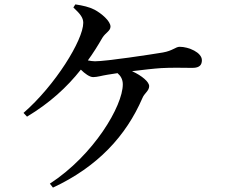

<svg xmlns="http://www.w3.org/2000/svg" viewBox="-20 -811 1040 874"><path d="M221 43C425 -52 554 -193 628 -364C637 -387 659 -397 659 -419C659 -438 627 -466 581 -487C630 -493 682 -499 714 -501C762 -504 821 -502 856 -502C891 -502 899 -518 899 -537C899 -572 839 -598 798 -598C779 -598 767 -580 721 -572C667 -563 464 -532 412 -532C402 -532 391 -534 380 -536C404 -569 426 -604 446 -639C461 -663 483 -670 483 -690C483 -715 442 -750 410 -767C387 -779 357 -786 323 -791L314 -777C346 -747 359 -730 359 -707C359 -629 231 -422 87 -297L103 -280C206 -342 284 -413 348 -494C366 -476 388 -460 404 -460C423 -460 444 -467 470 -471L515 -478C530 -465 539 -449 539 -427C539 -329 407 -105 207 25Z"/></svg>

Font: Noto Serif CJK JP SemiBold
Style: Regular
Weight: 600
Designer: Ryoko NISHIZUKA 西塚涼子 (kana & ideographs); Frank Grießhammer (Latin, Greek & Cyrillic); Wenlong ZHANG 张文龙 (bopomofo); San
Foundry: Adobe
Version: Version 2.001;hotconv 1.1.0;makeotfexe 2.6.0